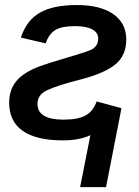

<svg xmlns="http://www.w3.org/2000/svg" viewBox="-20 -559 562 778"><path d="M472.2 -120.6 409.7 199.2H304.7L346.2 -11.2Q301.8 9.8 234.9 9.8Q127 9.8 72 -28.8Q17.1 -67.4 17.1 -142.6Q17.1 -196.3 47.4 -231.7Q77.6 -267.1 142.6 -291Q157.2 -296.4 180.9 -304Q204.6 -311.5 231.9 -319.6Q259.3 -327.6 284.9 -335.4Q310.5 -343.3 329.1 -349.6Q347.7 -356 353.5 -359.4Q377.9 -374.5 377.9 -402.3Q377.9 -427.2 353.5 -440.2Q329.1 -453.1 283.2 -453.1Q230 -453.1 204.1 -437.3Q178.2 -421.4 165 -383.3L64.5 -406.7Q87.9 -477.5 142.3 -508.1Q196.8 -538.6 291 -538.6Q387.2 -538.6 439.5 -501.5Q491.7 -464.4 491.7 -398.9Q491.7 -334 447.3 -297.9Q402.8 -261.7 306.2 -236.8Q257.8 -224.6 223.9 -213.6Q189.9 -202.6 170.9 -193.4Q131.8 -174.8 131.8 -138.2Q131.8 -74.2 237.3 -74.2Q295.9 -74.2 326.7 -91.1Q357.4 -107.9 371.6 -147.9Z"/></svg>

Font: Arimo SemiBold
Style: Italic
Weight: 600
Italic angle: -12°
Version: Version 1.33